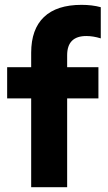

<svg xmlns="http://www.w3.org/2000/svg" viewBox="-20 -780 450 800"><path d="M109.9 -560.1Q109.9 -658.2 163.1 -709Q216.3 -759.8 319.8 -759.8Q363.8 -759.8 399.9 -750V-620.1Q368.2 -629.9 339.8 -629.9Q259.8 -629.9 259.8 -549.8V-500H390.1V-370.1H259.8V0H109.9V-370.1H9.8V-500H109.9Z"/></svg>

Font: Gully
Style: Bold
Weight: 700
Designer: jaikishan Patel
Foundry: MagicType
Version: Version 1.000;Glyphs 3.2 (3242)